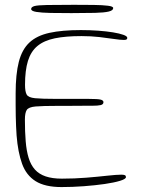

<svg xmlns="http://www.w3.org/2000/svg" viewBox="-20 -741 598 798"><path d="M236 36.5Q167 36.5 128 12Q89 -12.5 71.8 -60.2Q54.5 -108 49 -177.5Q47.5 -196.5 46.8 -216.8Q46 -237 45.5 -258.8Q45 -280.5 45 -304Q45 -327.5 45 -352.5Q45 -432.5 58.2 -484Q71.5 -535.5 102.2 -564.2Q133 -593 185.5 -604.5Q238 -616 316 -616Q353 -616 387.8 -613.5Q422.5 -611 449.8 -606.5Q477 -602 493 -596.2Q509 -590.5 509 -583.5Q509 -578.5 505.5 -576.8Q502 -575 495 -575Q480 -575 453.8 -579Q427.5 -583 393 -587Q358.5 -591 318.5 -591Q253 -591 208 -581.8Q163 -572.5 135.8 -550Q108.5 -527.5 96.2 -488Q84 -448.5 84 -388.5Q84 -360 91 -347.8Q98 -335.5 125.8 -332.8Q153.5 -330 216 -330Q225.5 -330 244.2 -330Q263 -330 284.2 -330Q305.5 -330 323.2 -330Q341 -330 348.5 -330Q386.5 -330 398.2 -327Q410 -324 410 -316.5Q410 -307 398.5 -304.2Q387 -301.5 362.5 -301.5Q350.5 -301.5 332.8 -301.5Q315 -301.5 294.8 -301.2Q274.5 -301 255.2 -301Q236 -301 221.5 -301Q157.5 -301 128.2 -298.5Q99 -296 91.2 -284Q83.5 -272 83.5 -244Q83.5 -193.5 86.8 -153.8Q90 -114 99 -84.8Q108 -55.5 125.2 -36.2Q142.5 -17 170 -7.8Q197.5 1.5 237.5 1.5Q290 1.5 339 -2.5Q388 -6.5 426.2 -10.8Q464.5 -15 484 -15Q495 -15 499.2 -12.8Q503.5 -10.5 503.5 -5Q503.5 3 479 10.5Q454.5 18 414.8 23.8Q375 29.5 328 33Q281 36.5 236 36.5ZM277 -686.5Q228 -686.5 190.2 -687.2Q152.5 -688 131 -691.5Q109.5 -695 109.5 -703.5Q109.5 -712 123.2 -715.8Q137 -719.5 175.2 -720.2Q213.5 -721 287.5 -721Q332.5 -721 369.5 -720.5Q406.5 -720 428.5 -717.2Q450.5 -714.5 450.5 -707.5Q450.5 -697.5 431.8 -693Q413 -688.5 374.8 -687.5Q336.5 -686.5 277 -686.5Z"/></svg>

Font: Gluten Thin
Style: Regular
Weight: 100
Designer: Tyler Finck
Foundry: Etcetera Type Company
Version: Version 1.300